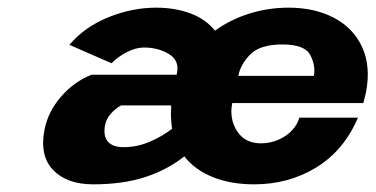

<svg xmlns="http://www.w3.org/2000/svg" viewBox="-20 -471 980 501"><path d="M96 -132Q105 -179 139 -218.5Q173 -258 219 -276H441L442 -282Q448 -314 420 -330.5Q392 -347 356 -347Q335 -347 312 -335.5Q289 -324 271 -306L161 -354Q201 -401 263 -426Q325 -451 387 -451Q437 -451 477 -436Q517 -421 541 -391Q581 -420 630.5 -435.5Q680 -451 733 -451Q801 -451 851.5 -424.5Q902 -398 925 -348Q948 -298 935 -230L928 -202H586Q578 -161 598.5 -129Q619 -97 661 -97Q686 -97 708 -107Q730 -117 743.5 -132.5Q757 -148 761 -164H914Q878 -79 806 -34.5Q734 10 643 10Q582 10 535 -9Q488 -28 461 -63Q417 -28 359 -9Q301 10 223 10Q155 10 119 -27Q83 -64 96 -132ZM429 -135Q427 -149 427 -155Q425 -173 427 -193L425 -196H296Q280 -187 268.5 -173.5Q257 -160 254 -144Q249 -116 261.5 -101.5Q274 -87 302 -87Q338 -87 371.5 -101.5Q405 -116 429 -135ZM717 -355Q658 -355 632.5 -328.5Q607 -302 602 -273H799Q804 -300 789.5 -327.5Q775 -355 717 -355Z"/></svg>

Font: Teachers[wght] Italic
Style: Regular
Weight: 400
Designer: Alfredo Marco Pradil & Chank Diesel
Version: Version 1.000;Glyphs 3.1.2 (3151)